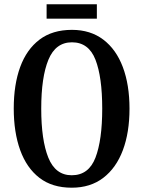

<svg xmlns="http://www.w3.org/2000/svg" viewBox="-20 -864 668 894"><path d="M314 10Q223 10 163.5 -36Q104 -82 74 -165Q44 -248 44 -359Q44 -470 74 -552Q104 -634 164 -679.5Q224 -725 315 -725Q401 -725 461 -679.5Q521 -634 552 -551.5Q583 -469 583 -358Q583 -247 552 -164.5Q521 -82 461 -36Q401 10 314 10ZM314 -48Q393 -48 424.5 -130Q456 -212 456 -358Q456 -505 424.5 -586Q393 -667 315 -667Q239 -667 205.5 -586Q172 -505 172 -358Q172 -212 205 -130Q238 -48 314 -48ZM197 -777V-844H431V-777Z"/></svg>

Font: Noto Serif Georgian ExtraCondensed SemiBold
Style: Regular
Weight: 600
Width: 2
Designer: Monotype Design Team, Akaki Razmadze
Foundry: Google LLC
Version: Version 2.003; ttfautohint (v1.8.4.7-5d5b)